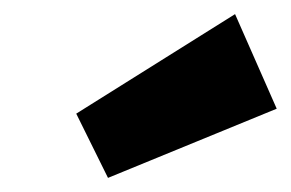

<svg xmlns="http://www.w3.org/2000/svg" viewBox="-20 -867 412 272"><path d="M313 -847 372 -713 133 -615 88 -706Z"/></svg>

Font: Fira Sans Condensed Black
Style: Italic
Weight: 900
Width: 3
Italic angle: -8°
Designer: Carrois Corporate & Edenspiekermann AG
Foundry: Carrois Corporate GbR & Edenspiekermann AG
Version: Version 4.203